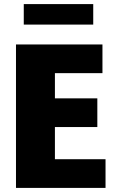

<svg xmlns="http://www.w3.org/2000/svg" viewBox="-20 -917 570 937"><path d="M58 -700H480V-560H248V-437H455V-297H248V-140H495V0H58ZM96 -897H435V-797H96Z"/></svg>

Font: Moderustic ExtraBold
Style: Regular
Weight: 800
Designer: Tural Alisoy
Foundry: TAFT Foundry
Version: Version 2.120